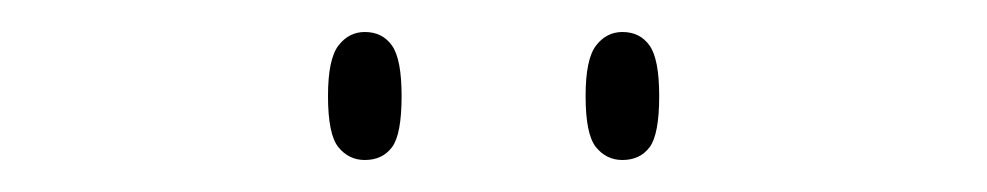

<svg xmlns="http://www.w3.org/2000/svg" viewBox="-20 -758 617 120"><path d="M369 -658Q359 -658 352.5 -666Q346 -674 346 -698Q346 -721 352.5 -729.5Q359 -738 369 -738Q380 -738 386 -729.5Q392 -721 392 -698Q392 -674 386 -666Q380 -658 369 -658ZM208 -658Q198 -658 191.5 -666Q185 -674 185 -698Q185 -721 191.5 -729.5Q198 -738 208 -738Q219 -738 225 -729.5Q231 -721 231 -698Q231 -674 225 -666Q219 -658 208 -658Z"/></svg>

Font: Noto Serif Khmer Thin
Style: Regular
Weight: 250
Version: Version 2.003